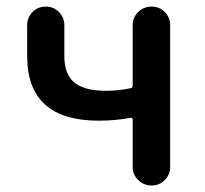

<svg xmlns="http://www.w3.org/2000/svg" viewBox="-20 -570 629 590"><path d="M387.7 -57.6V-202.1Q387.7 -209 380.9 -208Q335 -199.2 283.2 -199.2Q63.5 -199.2 63.5 -397.5V-492.2Q63.5 -516.6 80.1 -533.2Q96.7 -549.8 120.6 -549.8Q144.5 -549.8 161.1 -533.2Q177.7 -516.6 177.7 -492.2V-397.5Q177.7 -341.8 208.5 -316.4Q239.3 -291 306.6 -291Q343.8 -291 380.9 -298.8Q387.7 -299.8 387.7 -307.6V-492.2Q387.7 -516.6 404.8 -533.2Q421.9 -549.8 445.8 -549.8Q469.7 -549.8 486.3 -533.2Q502.9 -516.6 502.9 -492.2V-57.6Q502.9 -33.2 486.3 -16.6Q469.7 0 445.8 0Q421.9 0 404.8 -16.6Q387.7 -33.2 387.7 -57.6Z"/></svg>

Font: Gen Jyuu Gothic Medium
Style: Regular
Weight: 500
Designer: [Source Han Sans]
Ryoko NISHIZUKA  (kana & ideographs); Paul D. Hunt (Latin, Greek & Cyrillic); Wenlong ZHANG  (bopomofo
Version: Version 1.002.20150607